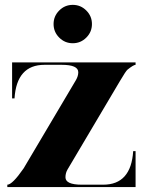

<svg xmlns="http://www.w3.org/2000/svg" viewBox="-20 -762 602 782"><path d="M221.2 -608.9Q198.2 -631.8 198.2 -664.1Q198.2 -696.3 221.2 -719.2Q244.1 -742.2 276.4 -742.2Q308.6 -742.2 331.5 -719.2Q354.5 -696.3 354.5 -664.1Q354.5 -631.8 331.5 -608.9Q308.6 -585.9 276.4 -585.9Q244.1 -585.9 221.2 -608.9ZM400.4 -9.8Q513.7 -9.8 522.5 -146.5H532.2V0H9.8V-9.8Q30.3 -9.8 76.2 -76.2L289.1 -435.5Q298.8 -452.1 298.8 -467.8Q298.8 -498 231.4 -498H161.1Q47.9 -498 39.1 -361.3H29.3V-507.8H532.2V-498Q523.9 -498 499.5 -478.5Q492.7 -473.1 468.3 -431.6L255.4 -72.3Q246.6 -57.6 246.6 -40Q246.6 -9.8 313 -9.8Z"/></svg>

Font: spinweradC
Style: Bold
Weight: 700
Width: 7
Version: Version 0.3